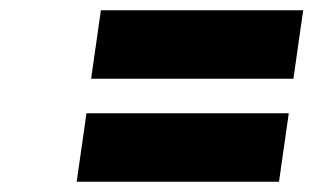

<svg xmlns="http://www.w3.org/2000/svg" viewBox="-20 -484 642 373"><path d="M157 -331H550L569 -464H176ZM129 -131H522L541 -264H148Z"/></svg>

Font: Unageo
Style: Bold-Italic
Weight: 700
Designer: Richard Sepsi
Foundry: Richard Sepsi
Version: Version 2.000